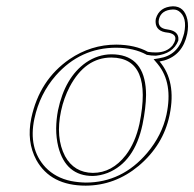

<svg xmlns="http://www.w3.org/2000/svg" viewBox="-20 -581 618 611"><path d="M334.5 -397.9Q251 -397.9 201.7 -304.7Q183.1 -269 174.3 -228Q156.2 -143.1 187 -84Q215.8 -31.7 275.4 -30.8Q336.4 -30.8 380.4 -87.4Q410.6 -127 423.8 -187Q466.8 -397 334.5 -397.9ZM79.6 -205.1Q105.5 -326.7 201.2 -392.6Q269.5 -439 350.1 -439Q410.2 -438.5 450.7 -416Q462.4 -414.1 476.1 -414.1Q510.3 -414.1 528.8 -436Q535.2 -444.8 537.6 -454.1Q541.5 -471.2 518.1 -476.6Q515.6 -477.1 514.2 -477.1Q476.1 -480.5 475.1 -511.2Q475.1 -517.1 476.1 -522Q487.3 -559.1 530.3 -561Q566.9 -561 576.2 -519Q580.6 -497.6 575.7 -473.1Q561.5 -406.2 502.9 -388.7Q495.1 -386.7 487.8 -385.3Q541.5 -322.3 520 -216.3Q519.5 -214.8 519.5 -213.9Q499.5 -119.1 421.4 -53.2Q346.2 9.3 252.9 9.8Q141.1 9.8 95.7 -71.8Q64 -130.9 79.6 -205.1ZM334.5 -408.2Q432.1 -408.2 443.4 -305.2Q444.8 -292 444.8 -278.8Q444.3 -237.8 433.6 -185.1Q408.2 -65.4 322.8 -30.8Q298.3 -21.5 275.4 -21Q189.5 -21 165.5 -113.8Q158.7 -141.6 158.7 -172.4Q159.2 -202.1 164.6 -230Q186.5 -334.5 253.4 -381.8Q291 -407.7 334.5 -408.2ZM89.4 -203.1Q69.3 -108.4 124.5 -48.8Q156.7 -15.1 206.1 -4.9Q228.5 -0.5 252.9 0Q368.2 0 448.2 -94.2Q495.6 -150.4 509.8 -216.3Q531.2 -316.9 482.4 -376.5Q481 -377.9 480.5 -378.9L468.8 -392.6L486.3 -395.5Q546.4 -404.8 563.5 -466.8Q564.5 -471.2 565.9 -475.1Q576.7 -525.9 549.3 -545.4Q543.5 -549.3 537.6 -550.3Q533.2 -550.8 530.3 -550.8Q493.2 -549.3 485.8 -520Q479.5 -491.2 512.7 -487.3Q513.7 -487.3 515.1 -486.8H515.6Q543.9 -482.4 547.4 -462.4Q547.9 -457 547.4 -451.7Q530.8 -409.7 476.1 -403.8Q460.4 -403.8 449.2 -406.2H447.3L445.8 -407.2Q406.2 -428.7 350.1 -429.2Q235.8 -429.2 157.7 -340.8Q106.4 -282.2 89.4 -203.1Z"/></svg>

Font: Linux Biolinum Outline O
Style: Italic
Weight: 400
Italic angle: -12°
Designer: Philipp H. Poll
Foundry: Philipp H. Poll
Version: Version 0.6.2